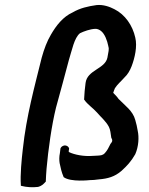

<svg xmlns="http://www.w3.org/2000/svg" viewBox="-20 -775 616 792"><path d="M310 -638C326 -646 352 -655 372 -656C381 -657 391 -652 397 -647C412 -635 422 -609 427 -584V-583C429 -577 429 -572 428 -565C426 -556 425 -547 423 -537C413 -490 340 -487 333 -433C330 -411 328 -389 327 -366V-364L328 -363C341 -344 363 -330 380 -311C396 -292 417 -275 429 -252C435 -241 437 -222 439 -207L440 -205V-204C442 -203 443 -199 443 -194C443 -191 437 -182 435 -181V-180L434 -178C428 -166 423 -155 413 -144C404 -134 396 -134 382 -133C374 -133 367 -132 362 -132C325 -129 287 -137 266 -147C262 -150 263 -150 265 -161V-162V-163C262 -173 250 -177 242 -174C236 -172 229 -167 229 -159L227 -143C224 -129 224 -114 226 -102C230 -83 234 -64 242 -46V-45L243 -44C272 -23 350 -32 350 -32C361 -32 374 -33 387 -35C425 -38 453 -46 481 -70C504 -91 521 -109 538 -139C552 -171 554 -209 548 -236C546 -249 542 -267 538 -280C528 -318 496 -339 469 -367C463 -376 455 -384 447 -392C449 -397 451 -405 454 -411C464 -427 480 -440 493 -455C507 -468 516 -484 523 -502C536 -536 547 -584 538 -620C527 -670 496 -715 452 -737C433 -747 406 -757 378 -754C343 -749 311 -742 280 -724C240 -706 212 -670 190 -632C174 -605 162 -573 152 -537C122 -415 89 -298 74 -159C69 -116 63 -53 66 -12V-9L69 -8C89 -3 113 -1 137 -4C155 -9 161 -18 167 -24L169 -26V-28C169 -41 171 -63 172 -79C179 -158 193 -258 211 -331C228 -394 248 -465 264 -527C277 -568 286 -619 310 -638Z"/></svg>

Font: Hussar Pisanka
Style: SbdKur
Weight: 600
Designer: Robert Jablonski
Foundry: Cannot Into Space Fonts
Version: Version 1.070